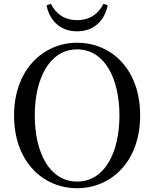

<svg xmlns="http://www.w3.org/2000/svg" viewBox="-20 -974 812 1011"><path d="M225 -946C238 -878 287 -809 386 -809C485 -809 534 -878 547 -946L525 -954C498 -901 453 -868 386 -868C320 -868 274 -901 248 -954ZM163 -366C163 -557 239 -714 386 -714C533 -714 609 -557 609 -366C609 -174 533 -18 386 -18C239 -18 163 -174 163 -366ZM386 -749C208 -749 54 -607 54 -366C54 -122 207 17 386 17C566 17 718 -124 718 -366C718 -610 566 -749 386 -749Z"/></svg>

Font: Noto Serif CJK SC Medium
Style: Regular
Weight: 500
Designer: Ryoko NISHIZUKA 西塚涼子 (kana & ideographs); Frank Grießhammer (Latin, Greek & Cyrillic); Wenlong ZHANG 张文龙 (bopomofo); San
Foundry: Adobe
Version: Version 2.001;hotconv 1.1.0;makeotfexe 2.6.0